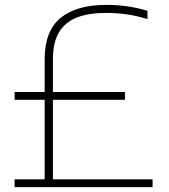

<svg xmlns="http://www.w3.org/2000/svg" viewBox="-20 -769 694 789"><path d="M163.5 -16V-525.5Q163.5 -641.5 228.8 -695.2Q294 -749 418 -749Q461 -749 504.5 -742.8Q548 -736.5 586 -724.5V-690.5Q543 -704 501 -710Q459 -716 416 -716Q345.5 -716 297 -697.5Q248.5 -679 223 -637.2Q197.5 -595.5 197.5 -525.5V-16ZM40 0V-32H607V0ZM40 -359V-391H493.5V-359Z"/></svg>

Font: Encode Sans SC SemiExpanded Thin
Style: Regular
Weight: 250
Width: 6
Designer: Multiple Designers
Foundry: Impallari Type
Version: Version 3.002